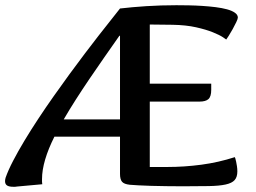

<svg xmlns="http://www.w3.org/2000/svg" viewBox="-21 -715 991 743"><path d="M481.4 0Q459 -2.4 451.2 -11.7Q443.4 -21 443.4 -42V-186H189.5Q166 -139.2 153.8 -97.9Q141.6 -56.6 141.6 -22Q141.6 -16.6 141.6 -11.5Q141.6 -6.3 142.6 -2L45.4 6.8Q41.5 7.8 37.8 7.8Q34.2 7.8 30.3 7.8Q14.6 7.8 6.6 2.9Q-1.5 -2 -1.5 -14.2Q-1.5 -16.6 -1 -19.8Q-0.5 -22.9 0.5 -26.9Q10.7 -56.2 29.8 -92.8Q48.8 -129.4 73.5 -170.4Q98.1 -211.4 127 -255.1Q155.8 -298.8 186.5 -342.3Q217.3 -385.7 248 -428Q278.8 -470.2 307.4 -507.8Q335.9 -545.4 360.8 -577.4Q385.7 -609.4 404.1 -632.3Q422.4 -655.3 443.4 -682.1Q488.8 -687.5 545.4 -691.2Q602.1 -694.8 661.6 -694.8Q683.6 -694.8 709.7 -694.3Q735.8 -693.8 762.2 -692.1Q788.6 -690.4 813.5 -687.3Q838.4 -684.1 857.4 -679Q876.5 -673.8 887.9 -665.8Q899.4 -657.7 899.4 -647Q899.4 -642.1 893.3 -629.2Q887.2 -616.2 879.4 -602.3Q871.6 -588.4 864.3 -576.7Q856.9 -564.9 854.5 -562Q854.5 -562.5 841.6 -571Q828.6 -579.6 802.7 -590.1Q776.9 -600.6 737.8 -609.4Q698.7 -618.2 646.5 -619.1L558.6 -620.1V-391.1H796.4V-367.2Q796.4 -341.3 785.6 -331.5Q774.9 -321.8 750.5 -321.8H558.6V-68.8H626.5Q691.9 -68.8 758.1 -77.6Q824.2 -86.4 887.7 -106.9Q888.2 -106.9 889.6 -102.1Q891.1 -97.2 892.8 -89.4Q894.5 -81.5 896 -71.5Q897.5 -61.5 897.5 -51.8Q897.5 -29.8 887 -18.1Q876.5 -6.3 852.1 -1Q827.6 4.4 787.1 5.1Q746.6 5.9 686.5 5.9Q654.8 5.9 623 5.4Q591.3 4.9 563.7 4.2Q536.1 3.4 514.6 2.2Q493.2 1 481.4 0ZM441.4 -577.1Q411.6 -534.7 382.3 -492.7Q353 -450.7 325.2 -409.7Q297.4 -368.7 272.2 -329.3Q247.1 -290 225.6 -252.9H443.4V-576.2Q442.4 -576.2 441.9 -576.7Q441.4 -576.7 441.4 -577.1Z"/></svg>

Font: Artifika
Style: Medium
Weight: 500
Designer: Yulya Zhdanova | Cyreal.org
Foundry: Yulya Zhdanova | Cyreal
Version: Version 1.000